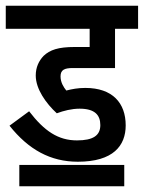

<svg xmlns="http://www.w3.org/2000/svg" viewBox="-20 -642 499 666"><path d="M256 -265C309 -265 328 -243 328 -208C328 -172 303 -155 247 -155C182 -155 134 -187 81 -256L13 -206C79 -123 155 -81 250 -81C373 -81 416 -137 416 -207C416 -285 370 -337 276 -337C250 -337 230 -333 210 -328C201 -339 190 -356 190 -377C190 -400 204 -406 233 -406H379V-542H459V-622H0V-542H291V-479H239C182 -479 153 -469 131 -448C115 -431 104 -409 104 -380C104 -333 140 -283 177 -249C201 -258 229 -265 256 -265ZM47 -70V4H411V-70Z"/></svg>

Font: Noto Sans Devanagari UI ExtraCondensed Medium
Style: Regular
Weight: 500
Width: 2
Designer: Jelle Bosma - Monotype Design Team
Foundry: Monotype Imaging Inc.
Version: Version 2.003